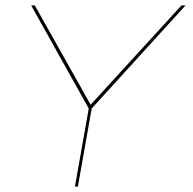

<svg xmlns="http://www.w3.org/2000/svg" viewBox="-20 -695 720 715"><path d="M259 0 310.5 -291 96 -675H109.5L317.5 -305L656 -675H671L321.5 -291L270 0Z"/></svg>

Font: Anybody ExtraExpanded Thin
Style: Italic
Weight: 100
Width: 8
Italic angle: -10°
Designer: Tyler Finck
Foundry: Etcetera Type Company
Version: Version 1.010; ttfautohint (v1.8.3) -l 8 -r 50 -G 200 -x 14 